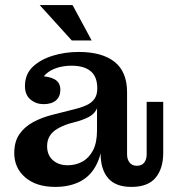

<svg xmlns="http://www.w3.org/2000/svg" viewBox="-20 -724 688 754"><path d="M151 -315Q122 -315 100 -333Q78 -351 78 -386Q78 -432 108 -461Q138 -490 186.5 -505Q235 -520 289 -520Q381 -520 430 -481Q479 -442 479 -362L362 -377Q362 -423 336 -444.5Q310 -466 261 -466Q230 -466 203.5 -457.5Q177 -449 159 -432Q141 -415 135 -389V-425Q172 -425 194.5 -412.5Q217 -400 217 -371Q217 -345 200 -330Q183 -315 151 -315ZM496 10Q434 10 404.5 -24.5Q375 -59 375 -122V-166H361V-299H357L362 -337V-377L479 -362V-118Q479 -98 489 -85.5Q499 -73 517 -73Q537 -73 546.5 -85.5Q556 -98 556 -118V-324H621V-124Q621 -62 591 -26Q561 10 496 10ZM197 10Q123 10 79.5 -27Q36 -64 36 -123Q36 -167 55.5 -196Q75 -225 109.5 -244Q144 -263 189 -274L272 -295Q301 -302 321 -311.5Q341 -321 351.5 -336.5Q362 -352 362 -376L366 -299H361Q354 -281 336.5 -269.5Q319 -258 287 -248L250 -238Q223 -229 204 -217.5Q185 -206 175 -189.5Q165 -173 165 -150Q165 -115 187.5 -95Q210 -75 246 -75Q277 -75 303 -89Q329 -103 345 -133Q361 -163 361 -213L384 -206Q384 -131 361.5 -83Q339 -35 297 -12.5Q255 10 197 10ZM262 -565 136 -704H265L340 -565Z"/></svg>

Font: Montagu Slab Medium
Style: Regular
Weight: 500
Version: Version 1.000